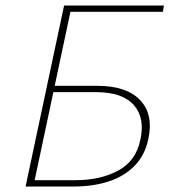

<svg xmlns="http://www.w3.org/2000/svg" viewBox="-20 -678 616 698"><path d="M73 0 213 -658H576L572 -635H236L106 -23H256Q344 -23 409 -57.5Q474 -92 490 -169Q508 -248 467 -295.5Q426 -343 329 -343H163L168 -366H334Q440 -366 489.5 -314Q539 -262 519 -171Q506 -112 468 -74Q430 -36 374 -18Q318 0 249 0Z"/></svg>

Font: Ysabeau Office Thin
Style: Italic
Weight: 250
Italic angle: -12°
Designer: Christian Thalmann (Catharsis Fonts)
Version: Version 2.001;gftools[0.9.30]; featfreeze: tnum,lnum,ss02